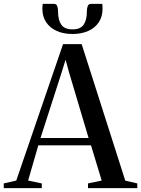

<svg xmlns="http://www.w3.org/2000/svg" viewBox="-44 -977 734 997"><path d="M40.5 -39.5 283.5 -748H380L606.5 -39L669 -24.5V0H413V-24.5L484 -39.5L428.5 -222.5H155L102 -39.5L173 -24.5V0H-24.5V-24.5ZM416 -260.5 315 -599.5 296.5 -667 275.5 -599 166.5 -260.5ZM236 -957Q249 -957 253.2 -945.2Q257.5 -933.5 257.5 -916.5Q257.5 -872.5 274.5 -848.5Q291.5 -824.5 332.5 -824.5Q373.5 -824.5 390.2 -848.5Q407 -872.5 407 -916.5Q407 -933.5 411.5 -945.2Q416 -957 428.5 -957H487Q488 -950.5 488.2 -944Q488.5 -937.5 488.5 -931Q488.5 -891 469.2 -861.8Q450 -832.5 414.8 -816.5Q379.5 -800.5 332.5 -800.5Q285 -800.5 250 -816.5Q215 -832.5 195.5 -861.8Q176 -891 176 -931Q176 -937.5 176.5 -944Q177 -950.5 178 -957Z"/></svg>

Font: Merriweather 120pt
Style: Regular
Weight: 400
Version: Version 2.100